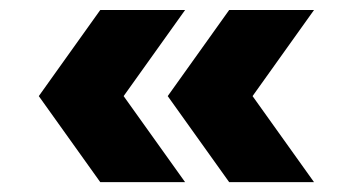

<svg xmlns="http://www.w3.org/2000/svg" viewBox="-20 -514 715 389"><path d="M616.2 -145H444.3L319.8 -319.3L444.3 -493.7H616.2L491.7 -319.3ZM355 -145H183.1L58.6 -319.3L183.1 -493.7H355L230.5 -319.3Z"/></svg>

Font: Basically A Sans Serif
Style: Bold
Weight: 700
Designer: Hyung-Suk Kim
Foundry: Mental Design
Version: 1.000